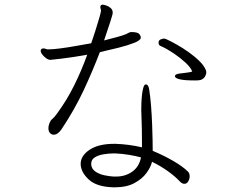

<svg xmlns="http://www.w3.org/2000/svg" viewBox="-20 -776 1040 821"><path d="M412 -732Q411 -736 410 -739.5Q409 -743 409 -746Q409 -749 411 -753Q414 -756 419 -756Q424 -756 434.5 -752.5Q445 -749 453.5 -741.5Q462 -734 462 -721Q462 -719 460.5 -712.5Q459 -706 451.5 -682.5Q444 -659 425 -603Q457 -611 482 -618Q507 -625 519 -630Q523 -632 529.5 -635.5Q536 -639 541 -639Q568 -639 575 -631Q582 -623 582 -615Q582 -604 554.5 -593Q527 -582 487 -572Q447 -562 407 -553Q376 -472 338 -390.5Q300 -309 243 -223Q227 -200 210 -200Q200 -200 193.5 -207.5Q187 -215 187 -228Q187 -234 189 -241.5Q191 -249 195 -257Q198 -263 205.5 -269Q213 -275 225 -292Q266 -348 297 -410.5Q328 -473 353 -542Q291 -531 245 -525.5Q199 -520 195 -520Q184 -520 169 -534Q154 -548 154 -559Q154 -565 160 -568Q162 -569 165 -569Q170 -569 174 -567.5Q178 -566 182 -565H190Q206 -565 237.5 -569Q269 -573 305 -579.5Q341 -586 370 -591Q378 -613 387.5 -643.5Q397 -674 404.5 -699.5Q412 -725 412 -731ZM670 -578Q658 -581 658 -593Q658 -604 667 -607.5Q676 -611 680 -611Q684 -611 690 -609Q710 -600 736.5 -585Q763 -570 789.5 -551Q816 -532 835.5 -512Q855 -492 861 -474Q862 -472 862 -466Q862 -458 856.5 -448.5Q851 -439 838 -434Q830 -432 814 -432Q768 -432 748 -437Q728 -442 728 -450Q728 -458 744 -461Q758 -463 776 -465Q794 -467 802 -470Q796 -487 774 -507.5Q752 -528 724 -547Q696 -566 670 -578ZM465 25Q394 23 360.5 -7.5Q327 -38 325 -72V-76Q325 -110 363 -135.5Q401 -161 468 -161H474Q532 -159 587 -146V-179Q587 -202 586.5 -227.5Q586 -253 585 -277Q585 -285 584.5 -291.5Q584 -298 584 -305Q584 -313 584.5 -331Q585 -349 587 -368.5Q589 -388 593 -401.5Q597 -415 603 -415Q615 -415 618 -393Q623 -361 626 -322Q629 -283 630.5 -244.5Q632 -206 632.5 -175.5Q633 -145 633 -131Q679 -112 720.5 -88Q762 -64 784 -42Q791 -35 791 -22Q791 -11 785 -0.5Q779 10 768 10Q759 10 749 0Q729 -22 696.5 -45Q664 -68 630 -84Q625 -62 606.5 -36.5Q588 -11 554.5 7Q521 25 470 25ZM476 -21Q516 -21 545.5 -42Q575 -63 583 -103Q561 -109 531 -114Q501 -119 472 -120H466Q444 -120 421.5 -116Q399 -112 384.5 -102.5Q370 -93 370 -76V-72Q372 -53 388.5 -42Q405 -31 426.5 -26.5Q448 -22 466 -21Z"/></svg>

Font: Moon Stars Kai T Light
Style: Regular
Weight: 300
Designer: GuiWonder
Version: Version 1.101